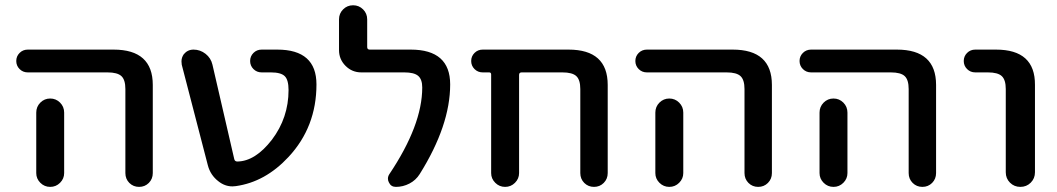

<svg xmlns="http://www.w3.org/2000/svg" viewBox="-20 -734 4028 732"><path d="M85.9 -458Q67.4 -458 54.7 -470.7Q42 -483.4 42 -501.5Q42 -519.5 54.7 -532.2Q67.4 -544.9 85.9 -544.9H413.1Q562.5 -544.9 562.5 -410.2V-74.2Q562.5 -51.8 547.4 -36.6Q532.2 -21.5 510.3 -21.5Q488.3 -21.5 473.1 -36.6Q458 -51.8 458 -74.2V-394.5Q458 -429.7 442.9 -443.8Q427.7 -458 389.6 -458ZM224.6 -304.7V-124V-74.2Q224.6 -52.7 209 -37.1Q193.4 -21.5 171.4 -21.5Q149.4 -21.5 133.8 -37.1Q118.2 -52.7 118.2 -74.2V-124V-304.7Q118.2 -327.1 133.8 -342.8Q149.4 -358.4 171.4 -358.4Q193.4 -358.4 209 -342.8Q224.6 -327.1 224.6 -304.7Z M1080.1 -390.6Q1080.1 -429.7 1065.4 -443.8Q1050.8 -458 1012.7 -458H977.5Q959 -458 946.3 -470.7Q933.6 -483.4 933.6 -501.5Q933.6 -519.5 946.3 -532.2Q959 -544.9 977.5 -544.9H1037.1Q1186.5 -544.9 1186.5 -412.1Q1186.5 -250 1080.1 -135.7Q991.2 -40 878.9 -24.4Q872.1 -23.4 866.2 -23.4Q836.9 -23.4 812.5 -43Q782.2 -66.4 772.5 -103.5L672.9 -487.3Q671.9 -494.1 671.9 -500Q671.9 -514.6 680.7 -527.3Q695.3 -544.9 717.8 -544.9Q743.2 -544.9 763.7 -528.8Q784.2 -512.7 790 -487.3L873 -127.9Q875 -118.2 884.8 -118.2Q953.1 -119.1 1016.6 -201.2Q1080.1 -285.2 1080.1 -390.6Z M1545.9 -544.9Q1696.3 -544.9 1696.3 -412.1Q1696.3 -255.9 1580.1 -70.3Q1565.4 -46.9 1541 -34.2Q1516.6 -21.5 1489.3 -21.5Q1470.7 -21.5 1462.9 -38.1Q1459 -44.9 1459 -52.7Q1459 -61.5 1463.9 -69.3Q1589.8 -256.8 1589.8 -400.4Q1589.8 -431.6 1574.2 -444.8Q1558.6 -458 1521.5 -458H1357.4Q1322.3 -458 1297.4 -482.9Q1272.5 -507.8 1272.5 -543V-660.2Q1272.5 -682.6 1288.1 -698.2Q1303.7 -713.9 1326.2 -713.9Q1348.6 -713.9 1364.3 -698.2Q1379.9 -682.6 1379.9 -660.2V-554.7Q1379.9 -544.9 1389.6 -544.9Z M2192.4 -394.5Q2192.4 -429.7 2177.2 -443.8Q2162.1 -458 2124 -458H1968.8Q1959 -458 1959 -448.2V-74.2Q1959 -52.7 1943.4 -37.1Q1927.7 -21.5 1905.8 -21.5Q1883.8 -21.5 1868.2 -37.1Q1852.5 -52.7 1852.5 -74.2V-450.2Q1852.5 -458 1844.7 -458H1820.3Q1801.8 -458 1789.1 -470.7Q1776.4 -483.4 1776.4 -501.5Q1776.4 -519.5 1789.1 -532.2Q1801.8 -544.9 1820.3 -544.9H2147.5Q2296.9 -544.9 2296.9 -410.2V-74.2Q2296.9 -51.8 2281.7 -36.6Q2266.6 -21.5 2244.6 -21.5Q2222.7 -21.5 2207.5 -36.6Q2192.4 -51.8 2192.4 -74.2Z M2446.3 -458Q2427.7 -458 2415 -470.7Q2402.3 -483.4 2402.3 -501.5Q2402.3 -519.5 2415 -532.2Q2427.7 -544.9 2446.3 -544.9H2773.4Q2922.9 -544.9 2922.9 -410.2V-74.2Q2922.9 -51.8 2907.7 -36.6Q2892.6 -21.5 2870.6 -21.5Q2848.6 -21.5 2833.5 -36.6Q2818.4 -51.8 2818.4 -74.2V-394.5Q2818.4 -429.7 2803.2 -443.8Q2788.1 -458 2750 -458ZM2585 -304.7V-124V-74.2Q2585 -52.7 2569.3 -37.1Q2553.7 -21.5 2531.7 -21.5Q2509.8 -21.5 2494.1 -37.1Q2478.5 -52.7 2478.5 -74.2V-124V-304.7Q2478.5 -327.1 2494.1 -342.8Q2509.8 -358.4 2531.7 -358.4Q2553.7 -358.4 2569.3 -342.8Q2585 -327.1 2585 -304.7Z M3072.3 -458Q3053.7 -458 3041 -470.7Q3028.3 -483.4 3028.3 -501.5Q3028.3 -519.5 3041 -532.2Q3053.7 -544.9 3072.3 -544.9H3399.4Q3548.8 -544.9 3548.8 -410.2V-74.2Q3548.8 -51.8 3533.7 -36.6Q3518.6 -21.5 3496.6 -21.5Q3474.6 -21.5 3459.5 -36.6Q3444.3 -51.8 3444.3 -74.2V-394.5Q3444.3 -429.7 3429.2 -443.8Q3414.1 -458 3376 -458ZM3210.9 -304.7V-124V-74.2Q3210.9 -52.7 3195.3 -37.1Q3179.7 -21.5 3157.7 -21.5Q3135.7 -21.5 3120.1 -37.1Q3104.5 -52.7 3104.5 -74.2V-124V-304.7Q3104.5 -327.1 3120.1 -342.8Q3135.7 -358.4 3157.7 -358.4Q3179.7 -358.4 3195.3 -342.8Q3210.9 -327.1 3210.9 -304.7Z M3698.2 -458Q3679.7 -458 3667 -470.7Q3654.3 -483.4 3654.3 -501.5Q3654.3 -519.5 3667 -532.2Q3679.7 -544.9 3698.2 -544.9H3777.3Q3926.8 -544.9 3925.8 -410.2V-77.1Q3925.8 -53.7 3909.7 -37.6Q3893.6 -21.5 3870.1 -21.5Q3846.7 -21.5 3830.6 -37.6Q3814.5 -53.7 3814.5 -77.1V-394.5Q3814.5 -429.7 3799.3 -443.8Q3784.2 -458 3746.1 -458Z"/></svg>

Font: Gen Jyuu GothicX Medium
Style: Regular
Weight: 500
Designer: Ryoko NISHIZUKA (kana &amp; ideographs); Paul D. Hunt (Latin, Greek &amp; Cyrillic); Wenlong ZHANG (bopomofo); Sandoll C
Version: Version 1.058.20140828